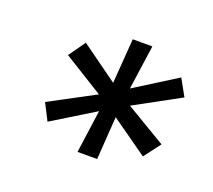

<svg xmlns="http://www.w3.org/2000/svg" viewBox="-68 -736 542 488"><g transform="rotate(20 203.5 -491.5)"><path d="M390 -556 267 -489 376 -424 342 -379 243 -449 235 -333H182L198 -449L84 -379L61 -424L183 -489L75 -556L107 -601L207 -529L216 -650H269L252 -530L365 -601Z"/></g></svg>

Font: Zilla Slab
Style: Italic
Weight: 400
Italic angle: -6°
Designer: Typotheque.com
Foundry: Typotheque type foundry
Version: Version 1.1; 2017; ttfautohint (v1.6)